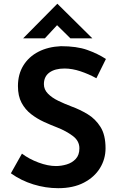

<svg xmlns="http://www.w3.org/2000/svg" viewBox="-20 -978 623 1006"><path d="M485 -568Q445 -590 401.5 -604.5Q358 -619 318 -619Q268 -619 239 -598Q210 -577 210 -537Q210 -509 231 -487.5Q252 -466 285 -450Q318 -434 355 -420Q399 -404 439.5 -379.5Q480 -355 506.5 -313Q533 -271 533 -201Q533 -145 504 -97.5Q475 -50 419.5 -21Q364 8 285 8Q219 8 154.5 -12Q90 -32 37 -70L95 -173Q132 -145 181.5 -126.5Q231 -108 273 -108Q301 -108 329.5 -116.5Q358 -125 377 -145.5Q396 -166 396 -201Q396 -240 361 -266Q326 -292 280 -310Q246 -323 210 -339.5Q174 -356 143 -380Q112 -404 93 -439.5Q74 -475 74 -527Q74 -589 102.5 -635Q131 -681 181.5 -707Q232 -733 299 -736Q382 -736 437 -716.5Q492 -697 535 -669ZM349 -777 279 -846 215 -777H101L280 -958H281L464 -777Z"/></svg>

Font: Reem Kufi SemiBold
Style: Regular
Weight: 600
Designer: Khaled Hosny
Version: Version 1.001